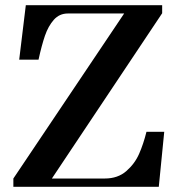

<svg xmlns="http://www.w3.org/2000/svg" viewBox="-20 -720 701 740"><path d="M31.5 -32 458.5 -668H241.5Q209 -668 187.5 -643.8Q166 -619.5 153.2 -582.2Q140.5 -545 128.5 -490H54L79.5 -700H605V-669L180 -32H384Q434 -32 466.8 -60.5Q499.5 -89 516.2 -127.2Q533 -165.5 544.5 -212H613L592 0H31.5Z"/></svg>

Font: Didactic
Style: Regular
Weight: 400
Designer: Tyler Finck
Foundry: Etcetera Type Co
Version: Version 3.007;FEAKit 1.0